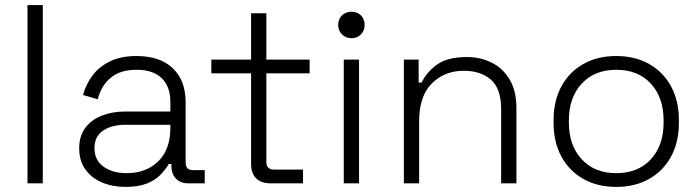

<svg xmlns="http://www.w3.org/2000/svg" viewBox="-20 -720 2750 754"><path d="M88 0V-700H148V0Z M473 14Q422 14 380.5 -3.5Q339 -21 315 -55Q291 -89 291 -137Q291 -186 315 -218Q339 -250 380 -266Q421 -282 471 -282H649V-321Q649 -380 615 -413Q581 -446 516 -446Q452 -446 414.5 -414.5Q377 -383 364 -330L306 -347Q318 -390 344 -424.5Q370 -459 413 -479.5Q456 -500 516 -500Q608 -500 658.5 -452Q709 -404 709 -318V-82Q709 -52 737 -52H784V0H720Q689 0 671 -18.5Q653 -37 653 -69V-76H643Q630 -54 609.5 -33Q589 -12 556 1Q523 14 473 14ZM477 -40Q554 -40 601.5 -86.5Q649 -133 649 -218V-230H472Q420 -230 385.5 -207.5Q351 -185 351 -138Q351 -91 386.5 -65.5Q422 -40 477 -40Z M1044 0Q1005 0 985.5 -20Q966 -40 966 -76V-432H810V-486H966V-668H1026V-486H1196V-432H1026V-84Q1026 -54 1056 -54H1170V0Z M1330 0V-486H1390V0ZM1360 -570Q1338 -570 1323 -585Q1308 -600 1308 -622Q1308 -645 1323 -659.5Q1338 -674 1360 -674Q1383 -674 1397.5 -659.5Q1412 -645 1412 -622Q1412 -600 1397.5 -585Q1383 -570 1360 -570Z M1566 0V-486H1624V-396H1636Q1654 -435 1695 -465.5Q1736 -496 1814 -496Q1867 -496 1911 -474Q1955 -452 1981.5 -407.5Q2008 -363 2008 -296V0H1948V-292Q1948 -372 1908 -407Q1868 -442 1801 -442Q1726 -442 1676 -392.5Q1626 -343 1626 -243V0Z M2400 14Q2326 14 2270.5 -17.5Q2215 -49 2184.5 -105.5Q2154 -162 2154 -237V-249Q2154 -324 2184.5 -380.5Q2215 -437 2270.5 -468.5Q2326 -500 2400 -500Q2474 -500 2529.5 -468.5Q2585 -437 2615.5 -380.5Q2646 -324 2646 -249V-237Q2646 -162 2615.5 -105.5Q2585 -49 2529.5 -17.5Q2474 14 2400 14ZM2400 -40Q2486 -40 2536 -94.5Q2586 -149 2586 -239V-247Q2586 -337 2536 -391.5Q2486 -446 2400 -446Q2315 -446 2264.5 -391.5Q2214 -337 2214 -247V-239Q2214 -149 2264.5 -94.5Q2315 -40 2400 -40Z"/></svg>

Font: Space Grotesk Light Light
Style: Regular
Weight: 300
Version: Version 2.000